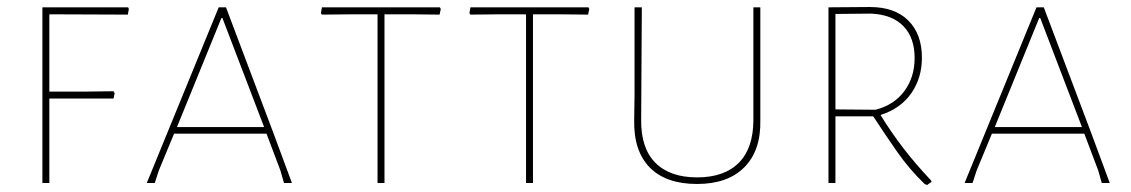

<svg xmlns="http://www.w3.org/2000/svg" viewBox="-20 -527 3258 553"><path d="M122.1 -243.2V0H102.1V-505.9H349.1L351.1 -501L348.1 -484.9L122.1 -485.8V-263.2H225.1L307.1 -264.2L310.1 -258.8L307.1 -243.2Z M437.5 -36.1 425.8 0H402.8L609.9 -505.9H630.9L765.6 -148.9L820.8 0H797.9L787.6 -36.1L747.6 -142.1H481.4ZM617.7 -475.1 489.7 -161.1H740.7L620.6 -475.1Z M993.2 -485.8 907.2 -484.9 904.3 -488.8 907.2 -505.9H1247.1L1249.5 -501L1246.1 -484.9L1163.1 -485.8H1087.4V0H1067.4V-485.8Z M1420.9 -485.8 1335 -484.9 1332 -488.8 1335 -505.9H1674.8L1677.2 -501L1673.8 -484.9L1590.8 -485.8H1515.1V0H1495.1V-485.8Z M1987.8 2.9Q1898.4 2.9 1851.6 -44.4Q1804.7 -92.3 1806.6 -181.2L1807.6 -254.9V-505.9H1828.6L1826.7 -182.1Q1825.7 -100.6 1867.2 -58.6Q1909.2 -16.1 1987.8 -16.1Q2066.4 -16.1 2108.4 -58.6Q2149.9 -100.6 2149.9 -182.1V-505.9H2169.9V-181.2Q2171.9 -93.3 2123.5 -44.9Q2075.7 2.9 1987.8 2.9Z M2386.2 0H2366.2V-505.9L2485.4 -506.8Q2557.1 -506.8 2596.2 -467.8Q2635.3 -428.7 2635.3 -360.8Q2635.3 -302.7 2605 -258.8Q2574.2 -214.4 2516.1 -195.8Q2544.9 -148.4 2583.5 -98.1Q2618.2 -53.2 2662.1 -6.8L2663.1 -2.9Q2658.2 0 2656.2 1.5L2650.4 5.9L2643.1 2.9Q2598.6 -40 2564 -89.8Q2525.9 -144.5 2495.1 -191.9H2386.2ZM2386.2 -211.9 2501.5 -210.9Q2555.7 -224.6 2585.4 -265.6Q2614.3 -305.2 2614.3 -359.9Q2614.3 -418 2582.5 -451.2Q2550.3 -484.9 2489.3 -487.8L2386.2 -486.8Z M2793 -36.1 2781.2 0H2758.3L2965.3 -505.9H2986.3L3121.1 -148.9L3176.3 0H3153.3L3143.1 -36.1L3103 -142.1H2836.9ZM2973.1 -475.1 2845.2 -161.1H3096.2L2976.1 -475.1Z"/></svg>

Font: Datalegreya
Style: Thin
Weight: 250
Designer: Figs Lab
Foundry: Figs Lab
Version: Version 1.002;PS 001.002;hotconv 1.0.70;makeotf.lib2.5.58329